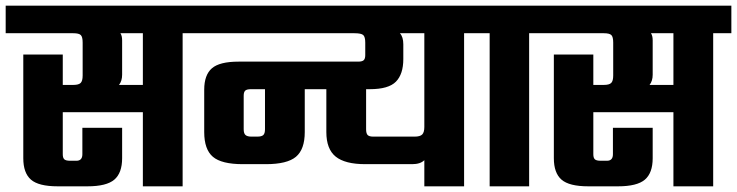

<svg xmlns="http://www.w3.org/2000/svg" viewBox="-40 -656 2595 676"><path d="M667 -636V-539H603V0H463V-261H181V-113Q181 -100 186.5 -95Q192 -90 207 -90H229Q250 -90 250 -113V-206H390V-99Q390 -47 362.5 -23.5Q335 0 268 0H163Q96 0 69 -23.5Q42 -47 42 -99V-464H181V-357H218Q237 -357 244 -364Q251 -371 251 -390V-506Q251 -526 244.5 -532.5Q238 -539 218 -539H-20V-636ZM463 -357V-539H384Q390 -530 390 -514V-393Q390 -371 379 -357Z M1659 -636V-539H1594V0H1454V-92Q1440 -78 1411 -78H1246Q1175 -78 1142 -104.5Q1109 -131 1109 -191V-342H1033V-191Q1033 -130 1002 -104Q971 -78 896 -78H815Q740 -78 709.5 -104Q679 -130 679 -191V-340Q679 -392 706 -415.5Q733 -439 800 -439H1221Q1235 -439 1240.5 -444Q1246 -449 1246 -462V-506Q1246 -526 1239 -532.5Q1232 -539 1208 -539H627V-636ZM893 -201V-342H844Q829 -342 823.5 -337Q818 -332 818 -319V-201Q818 -186 824.5 -180.5Q831 -175 845 -175H866Q881 -175 887 -180.5Q893 -186 893 -201ZM1454 -209V-539H1368Q1380 -526 1380 -500V-448Q1380 -395 1354 -368.5Q1328 -342 1262 -342H1249V-201Q1249 -186 1254.5 -180.5Q1260 -175 1274 -175H1420Q1439 -175 1446.5 -182.5Q1454 -190 1454 -209Z M1888 -636V-539H1823V0H1684V-539H1619V-636Z M2535 -636V-539H2471V0H2331V-261H2049V-113Q2049 -100 2054.5 -95Q2060 -90 2075 -90H2097Q2118 -90 2118 -113V-206H2258V-99Q2258 -47 2230.5 -23.5Q2203 0 2136 0H2031Q1964 0 1937 -23.5Q1910 -47 1910 -99V-464H2049V-357H2086Q2105 -357 2112 -364Q2119 -371 2119 -390V-506Q2119 -526 2112.5 -532.5Q2106 -539 2086 -539H1848V-636ZM2331 -357V-539H2252Q2258 -530 2258 -514V-393Q2258 -371 2247 -357Z"/></svg>

Font: Teko SemiBold
Style: Regular
Weight: 600
Designer: Manushi Parikh, Jonny Pinhorn
Foundry: Indian Type Foundry
Version: Version 1.106;PS 1.0;hotconv 1.0.78;makeotf.lib2.5.61930; tt